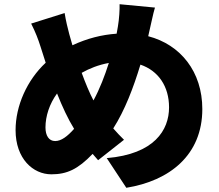

<svg xmlns="http://www.w3.org/2000/svg" viewBox="-20 -826 1040 912"><path d="M497 -527C478 -467 454 -404 424 -349C405 -385 386 -431 368 -480C405 -501 448 -518 497 -527ZM287 -764 128 -714C149 -672 161 -641 173 -603L197 -528C108 -445 54 -323 54 -208C54 -72 137 2 224 2C298 2 350 -22 420 -95L446 -65L569 -162C552 -178 535 -197 518 -216C573 -302 614 -410 647 -519C732 -490 783 -416 783 -316C783 -208 713 -94 487 -75L580 66C785 33 941 -89 941 -308C941 -485 838 -614 684 -654L689 -676C696 -704 707 -761 716 -790L548 -806C549 -782 546 -734 540 -700L534 -666C463 -661 395 -644 324 -611L309 -664C301 -694 293 -727 287 -764ZM332 -214C300 -178 271 -156 242 -156C212 -156 196 -182 196 -221C196 -274 215 -333 251 -382C276 -319 303 -261 332 -214Z"/></svg>

Font: ChiuKong Gothic MN Heavy
Style: Regular
Weight: 900
Designer: Ryoko NISHIZUKA 西塚涼子 (kana, bopomofo & ideographs); Paul D. Hunt (Latin, Greek & Cyrillic); Sandoll Communications 산돌커뮤니
Foundry: Adobe
Version: Version 1.300